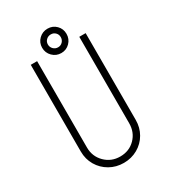

<svg xmlns="http://www.w3.org/2000/svg" viewBox="-202 -933 930 1045"><g transform="rotate(-30 262.5 -410.5)"><path d="M90 -161V-706H130V-163Q130 -107 168.5 -68.5Q207 -30 263 -30Q320 -30 357.5 -68Q395 -106 395 -163V-706H435V-161Q435 -113 412.5 -74Q390 -35 350.5 -12.5Q311 10 263 10Q215 10 175.5 -12.5Q136 -35 113 -74Q90 -113 90 -161ZM190 -755Q190 -787 212.5 -809Q235 -831 267 -831Q299 -831 321 -809Q343 -787 343 -755Q343 -723 321 -700.5Q299 -678 267 -678Q235 -678 212.5 -700.5Q190 -723 190 -755ZM307 -755Q307 -772 295.5 -783.5Q284 -795 267 -795Q250 -795 238 -783.5Q226 -772 226 -755Q226 -738 238 -726Q250 -714 267 -714Q284 -714 295.5 -726Q307 -738 307 -755Z"/></g></svg>

Font: Lineal Thin
Style: Regular
Weight: 200
Designer: Created by Frank Adebiaye with contributions from Anton Moglia & Ariel Martín Pérez
Created by Frank ADEBIAYE with FontF
Foundry: Velvetyne Type Foundry
Version: Version 2.000;Glyphs 3.2 (3227)